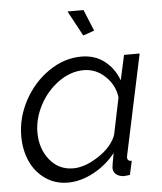

<svg xmlns="http://www.w3.org/2000/svg" viewBox="-53 -776 704 833"><g transform="rotate(-5 299.0 -360.0)"><path d="M272 -730H341.8L379.9 -637.2L331.1 -620.1ZM24.9 -208Q24.9 -289.1 65.4 -363.8Q106 -438.5 173.1 -484.1Q240.2 -529.8 314 -529.8Q374 -529.8 415.8 -496.8Q457.5 -463.9 476.1 -412.1L500 -521H567.9L476.1 -88.9Q474.1 -81.1 474.1 -76.2Q474.1 -60.1 493.2 -60.1L480 0Q475.1 0.5 466.1 1.7Q457 2.9 453.1 2.9Q431.2 1.5 419.2 -9.3Q407.2 -20 407.2 -37.1Q407.2 -45.9 418 -101.1Q377.9 -50.3 321.5 -20.3Q265.1 9.8 210 9.8Q153.8 9.8 110.8 -20.5Q67.9 -50.8 46.4 -99.9Q24.9 -148.9 24.9 -208ZM426.8 -179.2 460 -339.8Q453.1 -393.6 412.8 -431.9Q372.6 -470.2 319.8 -470.2Q262.2 -470.2 209.7 -432.4Q157.2 -394.5 126.7 -336.2Q96.2 -277.8 96.2 -217.8Q96.2 -147.5 135.7 -98.6Q175.3 -49.8 237.8 -49.8Q289.1 -49.8 348.6 -88.9Q408.2 -127.9 426.8 -179.2Z"/></g></svg>

Font: Rawline
Style: Italic
Weight: 400
Italic angle: -12°
Designer: Matt McInerney, Pablo Impallari, Rodrigo Fuenzalida
Foundry: Matt McInerney, Pablo Impallari, Rodrigo Fuenzalida
Version: Version 4.020;PS 004.020;hotconv 1.0.88;makeotf.lib2.5.64775